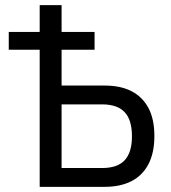

<svg xmlns="http://www.w3.org/2000/svg" viewBox="-20 -725 664 745"><path d="M134 0V-532H14V-601H134V-705H219V-601H347V-532H219V-393H386Q448 -393 490.5 -371Q533 -349 556 -306Q579 -263 579 -197Q579 -132 556 -88Q533 -44 490 -22Q447 0 386 0ZM219 -73H376Q436 -73 464 -103.5Q492 -134 492 -196Q492 -260 463.5 -290Q435 -320 376 -320H219Z"/></svg>

Font: Nunito Sans 10pt Condensed Medium
Style: Regular
Weight: 500
Width: 3
Designer: Vernon Adams
Foundry: Vernon Adams
Version: Version 3.101;gftools[0.9.27]